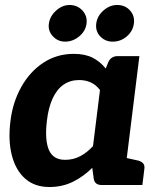

<svg xmlns="http://www.w3.org/2000/svg" viewBox="-20 -742 642 770"><path d="M178 8Q119 8 81 -25.5Q43 -59 27.5 -119Q12 -179 22 -257Q31 -332 65.5 -393.5Q100 -455 154 -490.5Q208 -526 276 -526Q321 -526 351.5 -510.5Q382 -495 404 -467L414 -492Q425 -517 452 -517H539L475 0H388Q360 0 356 -25L350 -69Q315 -34 272.5 -13Q230 8 178 8ZM241 -101Q274 -101 301.5 -115.5Q329 -130 353 -156L381 -381Q364 -403 343 -412Q322 -421 297 -421Q262 -421 235 -402.5Q208 -384 191 -347Q174 -310 168 -257Q159 -181 176 -141Q193 -101 241 -101ZM453 0 480 -110 530 -99Q545 -96 553 -88Q561 -80 559 -65L551 0ZM327 -647Q323 -617 297.5 -596Q272 -575 241 -575Q212 -575 192 -596.5Q172 -618 176 -647Q180 -677 205 -699.5Q230 -722 259 -722Q290 -722 310.5 -700Q331 -678 327 -647ZM517 -648Q513 -617 488.5 -596Q464 -575 432 -575Q402 -575 382 -596Q362 -617 366 -648Q370 -678 395 -700Q420 -722 450 -722Q482 -722 501.5 -700Q521 -678 517 -648Z"/></svg>

Font: Aleo ExtraBold
Style: Italic
Weight: 800
Italic angle: -7°
Designer: Alessio Laiso
Foundry: Alessio Laiso
Version: Version 2.001;gftools[0.9.29]